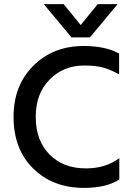

<svg xmlns="http://www.w3.org/2000/svg" viewBox="-20 -907 645 935"><path d="M561 -33Q499 8 389 8Q238 8 142 -86Q46 -180 46 -338Q46 -491 142.5 -587Q239 -683 387 -683Q495 -683 560 -646V-545Q516 -569 480.5 -578.5Q445 -588 390 -588Q289 -588 221.5 -519.5Q154 -451 154 -338Q154 -223 221 -155Q288 -87 398 -87Q495 -87 561 -137ZM418 -725H328L193 -887H290L373 -785L456 -887H553Z"/></svg>

Font: Hind Madurai Medium
Style: Regular
Weight: 500
Designer: Jyotish Sonowal
Foundry: Indian Type Foundry
Version: Version 1.001;PS 1.0;hotconv 1.0.86;makeotf.lib2.5.63406; tt